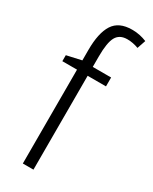

<svg xmlns="http://www.w3.org/2000/svg" viewBox="-199 -813 687 861"><g transform="rotate(30 144.0 -382.5)"><path d="M237 -486H142V0H87V-486H11V-517L87 -534V-588Q87 -676 115.5 -720.5Q144 -765 212 -765Q234 -765 252.5 -761Q271 -757 288 -750L273 -706Q244 -717 215 -717Q175 -717 158.5 -687.5Q142 -658 142 -586V-532H237Z"/></g></svg>

Font: Noto Sans Lao Condensed Light
Style: Regular
Weight: 300
Width: 3
Designer: Monotype Design Team
Foundry: Monotype Imaging Inc.
Version: Version 2.003; ttfautohint (v1.8.4.7-5d5b)